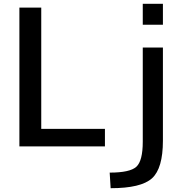

<svg xmlns="http://www.w3.org/2000/svg" viewBox="-20 -770 984 1010"><path d="M731 -640V-750H837V-640ZM731 -25V-520H837V-30Q837 116 779.5 168Q722 220 562 220L557 138Q664 138 697.5 107Q731 76 731 -25ZM197 -730V-92H532V0H82V-730Z"/></svg>

Font: Mplus 1p Medium
Style: Regular
Weight: 500
Version: Version 1.061